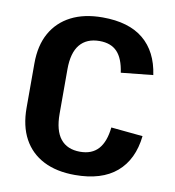

<svg xmlns="http://www.w3.org/2000/svg" viewBox="-81 -782 789 864"><g transform="rotate(10 313.5 -350.0)"><path d="M318 10Q234 10 174.5 -20.5Q115 -51 83.5 -109Q52 -167 52 -250V-453Q52 -535 84 -592Q116 -649 175.5 -679.5Q235 -710 319 -710Q439 -710 506 -654.5Q573 -599 588 -494L442 -479Q433 -543 404.5 -573Q376 -603 324 -603Q265 -603 234 -565.5Q203 -528 203 -453V-250Q203 -173 233.5 -135Q264 -97 323 -97Q377 -97 406.5 -130Q436 -163 443 -229L588 -215Q576 -106 508 -48Q440 10 318 10Z"/></g></svg>

Font: Pathway Extreme SemiCondensed
Style: Bold
Weight: 700
Width: 4
Version: Version 1.001;gftools[0.9.26]